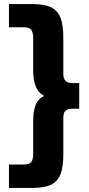

<svg xmlns="http://www.w3.org/2000/svg" viewBox="-20 -779 436 943"><path d="M141 -759Q197 -759 230 -743.5Q263 -728 277 -692Q291 -656 291 -594V-416Q291 -393 302 -382Q313 -371 336 -371H369V-245H334Q312 -245 301.5 -234.5Q291 -224 291 -202V-20Q291 41 277 77Q263 113 230 128.5Q197 144 141 144H24V29H97Q123 29 133 17.5Q143 6 143 -24V-185Q143 -238 157.5 -269Q172 -300 209.5 -313Q247 -326 316 -326V-286Q247 -286 209.5 -302Q172 -318 157.5 -350Q143 -382 143 -431V-591Q143 -621 133 -633Q123 -645 97 -645H24V-759Z"/></svg>

Font: SUSE Thin ExtraBold
Style: Regular
Weight: 800
Version: Version 1.000